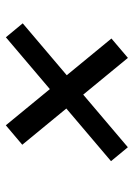

<svg xmlns="http://www.w3.org/2000/svg" viewBox="84 -708 474 683"><g transform="rotate(-90 321.5 -367.0)"><path d="M147.6 -525.3 216.8 -583.8 525.5 -208.1 456.6 -149.5ZM138.7 -149.7 89.2 -209.6 529.9 -583.6 579.5 -523.7Z"/></g></svg>

Font: Poppins Variable
Style: Italic
Weight: 100
Italic angle: -10°
Designer: Jonny Pinhorn
Foundry: Indian Type Foundry
Version: Version 6.000